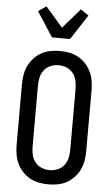

<svg xmlns="http://www.w3.org/2000/svg" viewBox="-64 -1028 628 1077"><g transform="rotate(5 250.0 -489.0)"><path d="M250 8Q223 8 196.5 3Q170 -2 146.5 -15Q123 -28 104.5 -48Q86 -68 74.5 -92Q63 -116 58.5 -143Q54 -170 54 -196V-539Q54 -565 58.5 -592Q63 -619 74.5 -643Q86 -667 104.5 -687Q123 -707 146.5 -720Q170 -733 196.5 -738Q223 -743 250 -743Q277 -743 303.5 -738Q330 -733 353.5 -720Q377 -707 395.5 -687Q414 -667 425.5 -643Q437 -619 441.5 -592Q446 -565 446 -539V-196Q446 -170 441.5 -143Q437 -116 425.5 -92Q414 -68 395.5 -48Q377 -28 353.5 -15Q330 -2 303.5 3Q277 8 250 8ZM250 -72Q273 -72 295 -81Q317 -90 331.5 -108.5Q346 -127 351 -150Q356 -173 356 -196V-539Q356 -562 351 -585Q346 -608 331.5 -626.5Q317 -645 295 -654Q273 -663 250 -663Q227 -663 205 -654Q183 -645 168.5 -626.5Q154 -608 149 -585Q144 -562 144 -539V-196Q144 -173 149 -150Q154 -127 168.5 -108.5Q183 -90 205 -81Q227 -72 250 -72ZM199 -815 108 -955 153 -986 250 -874 347 -986 392 -955 301 -815Z"/></g></svg>

Font: Iosevka SS18 Medium
Style: Regular
Weight: 500
Monospace: yes
Designer: Belleve Invis
Foundry: Belleve Invis
Version: Version 25.1.1; ttfautohint (v1.8.4)